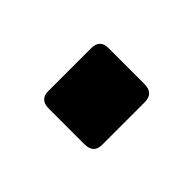

<svg xmlns="http://www.w3.org/2000/svg" viewBox="-45 -232 323 323"><g transform="rotate(45 117.0 -70.5)"><path d="M54 -19V-121Q54 -142 74 -142H160Q182 -142 182 -121V-19Q182 1 160 1H74Q65 1 59.5 -4Q54 -9 54 -19Z"/></g></svg>

Font: Exo
Style: Bold
Weight: 700
Designer: Natanael Gama
Foundry: Natanael Gama
Version: Version 1.500; ttfautohint (v1.6)